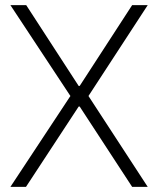

<svg xmlns="http://www.w3.org/2000/svg" viewBox="-20 -727 615 747"><path d="M286.1 -392.6H290L494.1 -707H554.7L324.2 -353.5L554.7 0H494.1L290 -312.5H286.1L81.1 0H20.5L253.9 -353.5L20.5 -707H82Z"/></svg>

Font: Pretendard Std ExtraLight
Style: Regular
Weight: 200
Designer: Base glyphs from Inter by Rasmus Andersson; Hangeul glyphs from Noto Sans CJK(Source Han Sans) by Jang Soo-young and Kan
Foundry: Kil Hyung-jin
Version: Version 1.309